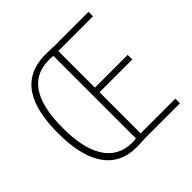

<svg xmlns="http://www.w3.org/2000/svg" viewBox="-180 -886 1060 1060"><g transform="rotate(-45 350.0 -356.5)"><path d="M315 -716C125 -716 56 -575 56 -359C56 -128 138 3 310 3C336 3 357 1 377 0H649V-36H378V-357H634V-393H378V-679H649V-714H381C359 -715 344 -716 315 -716ZM309 -681C322 -681 332 -680 340 -679V-35C332 -33 323 -32 310 -32C160 -33 95 -160 95 -359C95 -545 146 -681 309 -681Z"/></g></svg>

Font: Noto Sans Hebrew Condensed ExtraLight
Style: Regular
Weight: 200
Width: 3
Designer: Monotype Design Team
Foundry: Monotype Imaging Inc.
Version: Version 2.004